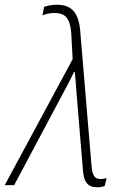

<svg xmlns="http://www.w3.org/2000/svg" viewBox="-68 -785 529 814"><path d="M344 9C358 9 368 7 376 3L384 -30C378 -28 368 -26 358 -26C336 -26 323 -38 320 -82L272 -655C265 -733 235 -765 172 -765C150 -765 132 -760 119 -756L112 -720C124 -725 143 -730 162 -730C209 -730 229 -708 234 -645L240 -534L-48 0H-8L206 -402C220 -428 234 -455 246 -480H249C251 -453 254 -432 257 -384L283 -71C286 -15 302 9 344 9Z"/></svg>

Font: Noto Sans SemiCondensed ExtraLight
Style: Italic
Weight: 200
Width: 4
Italic angle: -12°
Designer: Monotype Design Team
Foundry: Monotype Imaging Inc.
Version: Version 2.013